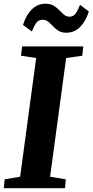

<svg xmlns="http://www.w3.org/2000/svg" viewBox="-28 -986 486 1006"><path d="M-8 0 -3.5 -46.5 77.5 -60 161.5 -682 82 -694 88 -743H408.5L403 -694L318.5 -682L234.5 -60L316.5 -46.5L313 0ZM320 -814.5Q294.5 -814.5 278 -825Q261.5 -835.5 249.5 -848.8Q237.5 -862 225 -872.2Q212.5 -882.5 195.5 -882.5Q173 -882.5 161 -864.8Q149 -847 139 -821L92.5 -855.5Q108.5 -907 138.8 -936.8Q169 -966.5 210.5 -966.5Q236.5 -966.5 253.2 -956.2Q270 -946 282.5 -932.8Q295 -919.5 307 -909.2Q319 -899 335.5 -898.5Q357 -898 369.2 -916.2Q381.5 -934.5 391.5 -960.5L437.5 -926Q421.5 -874.5 391.5 -844.5Q361.5 -814.5 320 -814.5Z"/></svg>

Font: Merriweather 28pt ExtraBold
Style: Italic
Weight: 800
Italic angle: -7.8°
Version: Version 2.101